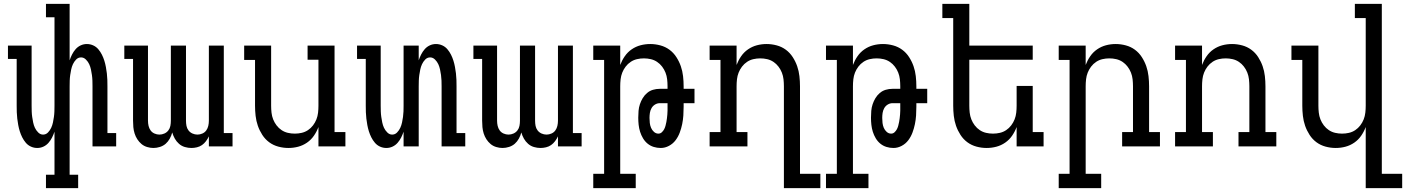

<svg xmlns="http://www.w3.org/2000/svg" viewBox="-20 -755 7250 990"><path d="M217 215V146H261V-76Q256 -61 248.5 -46Q241 -31 230 -18.5Q219 -6 204 1Q189 8 172 8Q155 8 139.5 1Q124 -6 113 -19Q102 -32 94.5 -47Q87 -62 82 -78Q77 -94 74 -110.5Q71 -127 69 -143.5Q67 -160 66.5 -176.5Q66 -193 66 -210V-451H21V-520H143V-210Q143 -195 143.5 -180.5Q144 -166 146 -152Q148 -138 151 -123.5Q154 -109 160 -96Q166 -83 177 -72Q188 -61 202 -61Q217 -61 227.5 -72Q238 -83 244 -96Q250 -109 253 -123.5Q256 -138 258 -152Q260 -166 260.5 -180.5Q261 -195 261 -210V-666H217V-735H339V-444Q344 -459 351.5 -474Q359 -489 370 -501.5Q381 -514 396 -521Q411 -528 428 -528Q445 -528 460.5 -521Q476 -514 487 -501Q498 -488 505.5 -473Q513 -458 518 -442Q523 -426 526 -409.5Q529 -393 531 -376.5Q533 -360 533.5 -343.5Q534 -327 534 -310V-69H579V0H457V-310Q457 -325 456.5 -339.5Q456 -354 454 -368Q452 -382 449 -396.5Q446 -411 440 -424Q434 -437 423 -448Q412 -459 398 -459Q383 -459 372.5 -448Q362 -437 356 -424Q350 -411 347 -396.5Q344 -382 342 -368Q340 -354 339.5 -339.5Q339 -325 339 -310V146H383V215Z M771 8Q755 8 738.5 3Q722 -2 709.5 -12.5Q697 -23 688 -37Q679 -51 674 -67Q669 -83 667.5 -99.5Q666 -116 666 -133V-451H621V-520H743V-133Q743 -119 746 -106Q749 -93 756.5 -82.5Q764 -72 776.5 -66.5Q789 -61 802 -61Q815 -61 827.5 -66.5Q840 -72 848 -82.5Q856 -93 858.5 -106Q861 -119 861 -133V-520H939V-133Q939 -119 941.5 -106Q944 -93 952 -82.5Q960 -72 972.5 -66.5Q985 -61 998 -61Q1011 -61 1023.5 -66.5Q1036 -72 1043.5 -82.5Q1051 -93 1054 -106Q1057 -119 1057 -133V-520H1134V-69H1179V0H1057V-52Q1051 -39 1042 -27Q1033 -15 1021.5 -7Q1010 1 995.5 4.5Q981 8 967 8Q950 8 933 3Q916 -2 903 -13.5Q890 -25 881.5 -40Q873 -55 868 -72Q864 -56 855.5 -40.5Q847 -25 834.5 -14Q822 -3 805 2.5Q788 8 771 8Z M1467 8Q1441 8 1415 1Q1389 -6 1368 -21.5Q1347 -37 1332.5 -59.5Q1318 -82 1309.5 -106.5Q1301 -131 1298 -157.5Q1295 -184 1295 -210V-446H1239V-520H1378V-210Q1378 -192 1380 -174Q1382 -156 1388.5 -139.5Q1395 -123 1406 -108.5Q1417 -94 1432 -84Q1447 -74 1464.5 -70Q1482 -66 1500 -66Q1518 -66 1535.5 -70Q1553 -74 1568 -84Q1583 -94 1594 -108.5Q1605 -123 1611.5 -139.5Q1618 -156 1620 -174Q1622 -192 1622 -210V-447H1566V-520H1705V-74H1761V0H1622V-100Q1613 -76 1598.5 -55Q1584 -34 1563 -19.5Q1542 -5 1517.5 1.5Q1493 8 1467 8Z M1972 8Q1955 8 1939.5 1Q1924 -6 1913 -19Q1902 -32 1894.5 -47Q1887 -62 1882 -78Q1877 -94 1874 -110.5Q1871 -127 1869 -143.5Q1867 -160 1866.5 -176.5Q1866 -193 1866 -210V-451H1821V-520H1943V-210Q1943 -195 1943.5 -180.5Q1944 -166 1946 -152Q1948 -138 1951 -123.5Q1954 -109 1960 -96Q1966 -83 1977 -72Q1988 -61 2002 -61Q2017 -61 2027.5 -72Q2038 -83 2044 -96Q2050 -109 2053 -123.5Q2056 -138 2058 -152Q2060 -166 2060.5 -180.5Q2061 -195 2061 -210V-520H2139V-444Q2144 -459 2151.5 -474Q2159 -489 2170 -501.5Q2181 -514 2196 -521Q2211 -528 2228 -528Q2245 -528 2260.5 -521Q2276 -514 2287 -501Q2298 -488 2305.5 -473Q2313 -458 2318 -442Q2323 -426 2326 -409.5Q2329 -393 2331 -376.5Q2333 -360 2333.5 -343.5Q2334 -327 2334 -310V-69H2379V0H2257V-310Q2257 -325 2256.5 -339.5Q2256 -354 2254 -368Q2252 -382 2249 -396.5Q2246 -411 2240 -424Q2234 -437 2223 -448Q2212 -459 2198 -459Q2183 -459 2172.5 -448Q2162 -437 2156 -424Q2150 -411 2147 -396.5Q2144 -382 2142 -368Q2140 -354 2139.5 -339.5Q2139 -325 2139 -310V0H2061V-76Q2056 -61 2048.5 -46Q2041 -31 2030 -18.5Q2019 -6 2004 1Q1989 8 1972 8Z M2571 8Q2555 8 2538.5 3Q2522 -2 2509.5 -12.5Q2497 -23 2488 -37Q2479 -51 2474 -67Q2469 -83 2467.5 -99.5Q2466 -116 2466 -133V-451H2421V-520H2543V-133Q2543 -119 2546 -106Q2549 -93 2556.5 -82.5Q2564 -72 2576.5 -66.5Q2589 -61 2602 -61Q2615 -61 2627.5 -66.5Q2640 -72 2648 -82.5Q2656 -93 2658.5 -106Q2661 -119 2661 -133V-520H2739V-133Q2739 -119 2741.5 -106Q2744 -93 2752 -82.5Q2760 -72 2772.5 -66.5Q2785 -61 2798 -61Q2811 -61 2823.5 -66.5Q2836 -72 2843.5 -82.5Q2851 -93 2854 -106Q2857 -119 2857 -133V-520H2934V-69H2979V0H2857V-52Q2851 -39 2842 -27Q2833 -15 2821.5 -7Q2810 1 2795.5 4.5Q2781 8 2767 8Q2750 8 2733 3Q2716 -2 2703 -13.5Q2690 -25 2681.5 -40Q2673 -55 2668 -72Q2664 -56 2655.5 -40.5Q2647 -25 2634.5 -14Q2622 -3 2605 2.5Q2588 8 2571 8Z M3258 215H3039V141H3095V-446H3039V-520H3178V-420Q3187 -444 3201.5 -465Q3216 -486 3237 -500.5Q3258 -515 3282.5 -521.5Q3307 -528 3333 -528Q3359 -528 3385 -521Q3411 -514 3432 -498.5Q3453 -483 3467.5 -460.5Q3482 -438 3490.5 -413.5Q3499 -389 3502 -362.5Q3505 -336 3505 -310V-297H3561V-223H3505V-205Q3505 -182 3503.5 -159.5Q3502 -137 3497.5 -115Q3493 -93 3485 -71.5Q3477 -50 3463.5 -32Q3450 -14 3429.5 -3Q3409 8 3387 8Q3368 8 3350.5 2.5Q3333 -3 3319 -14.5Q3305 -26 3295.5 -42Q3286 -58 3280.5 -75.5Q3275 -93 3273 -111.5Q3271 -130 3271 -148Q3271 -166 3272.5 -183.5Q3274 -201 3279.5 -217.5Q3285 -234 3294 -249Q3303 -264 3316.5 -275.5Q3330 -287 3347 -292Q3364 -297 3382 -297H3422V-310Q3422 -328 3420 -346Q3418 -364 3411.5 -380.5Q3405 -397 3394 -411.5Q3383 -426 3368 -436Q3353 -446 3335.5 -450Q3318 -454 3300 -454Q3282 -454 3264.5 -450Q3247 -446 3232 -436Q3217 -426 3206 -411.5Q3195 -397 3188.5 -380.5Q3182 -364 3180 -346Q3178 -328 3178 -310V141H3258ZM3375 -66Q3385 -66 3392.5 -73Q3400 -80 3404.5 -88.5Q3409 -97 3411.5 -106.5Q3414 -116 3416 -126Q3418 -136 3419 -145.5Q3420 -155 3421 -165Q3422 -175 3422 -185Q3422 -195 3422 -205V-223H3382Q3369 -223 3357.5 -216Q3346 -209 3339.5 -197.5Q3333 -186 3331 -173Q3329 -160 3329 -147Q3329 -134 3330.5 -121Q3332 -108 3337 -96Q3342 -84 3352 -75Q3362 -66 3375 -66Z M4022 215V-310Q4022 -328 4020 -346Q4018 -364 4011.5 -380.5Q4005 -397 3994 -411.5Q3983 -426 3968 -436Q3953 -446 3935.5 -450Q3918 -454 3900 -454Q3882 -454 3864.5 -450Q3847 -446 3832 -436Q3817 -426 3806 -411.5Q3795 -397 3788.5 -380.5Q3782 -364 3780 -346Q3778 -328 3778 -310V-74H3834V0H3639V-74H3695V-446H3639V-520H3778V-420Q3787 -444 3801.5 -465Q3816 -486 3837 -500.5Q3858 -515 3882.5 -521.5Q3907 -528 3933 -528Q3959 -528 3985 -521Q4011 -514 4032 -498.5Q4053 -483 4067.5 -460.5Q4082 -438 4090.5 -413.5Q4099 -389 4102 -362.5Q4105 -336 4105 -310V141H4210V215Z M4458 215H4239V141H4295V-446H4239V-520H4378V-420Q4387 -444 4401.5 -465Q4416 -486 4437 -500.5Q4458 -515 4482.5 -521.5Q4507 -528 4533 -528Q4559 -528 4585 -521Q4611 -514 4632 -498.5Q4653 -483 4667.5 -460.5Q4682 -438 4690.5 -413.5Q4699 -389 4702 -362.5Q4705 -336 4705 -310V-297H4761V-223H4705V-205Q4705 -182 4703.5 -159.5Q4702 -137 4697.5 -115Q4693 -93 4685 -71.5Q4677 -50 4663.5 -32Q4650 -14 4629.5 -3Q4609 8 4587 8Q4568 8 4550.5 2.5Q4533 -3 4519 -14.5Q4505 -26 4495.5 -42Q4486 -58 4480.5 -75.5Q4475 -93 4473 -111.5Q4471 -130 4471 -148Q4471 -166 4472.5 -183.5Q4474 -201 4479.5 -217.5Q4485 -234 4494 -249Q4503 -264 4516.5 -275.5Q4530 -287 4547 -292Q4564 -297 4582 -297H4622V-310Q4622 -328 4620 -346Q4618 -364 4611.5 -380.5Q4605 -397 4594 -411.5Q4583 -426 4568 -436Q4553 -446 4535.5 -450Q4518 -454 4500 -454Q4482 -454 4464.5 -450Q4447 -446 4432 -436Q4417 -426 4406 -411.5Q4395 -397 4388.5 -380.5Q4382 -364 4380 -346Q4378 -328 4378 -310V141H4458ZM4575 -66Q4585 -66 4592.5 -73Q4600 -80 4604.5 -88.5Q4609 -97 4611.5 -106.5Q4614 -116 4616 -126Q4618 -136 4619 -145.5Q4620 -155 4621 -165Q4622 -175 4622 -185Q4622 -195 4622 -205V-223H4582Q4569 -223 4557.5 -216Q4546 -209 4539.5 -197.5Q4533 -186 4531 -173Q4529 -160 4529 -147Q4529 -134 4530.5 -121Q4532 -108 4537 -96Q4542 -84 4552 -75Q4562 -66 4575 -66Z M5067 8Q5041 8 5015 1Q4989 -6 4968 -21.5Q4947 -37 4932.5 -59.5Q4918 -82 4909.5 -106.5Q4901 -131 4898 -157.5Q4895 -184 4895 -210V-662H4839V-735H4978V-520H5305V-447H4978V-210Q4978 -192 4980 -174Q4982 -156 4988.5 -139.5Q4995 -123 5006 -108.5Q5017 -94 5032 -84Q5047 -74 5064.5 -70Q5082 -66 5100 -66Q5118 -66 5135.5 -70Q5153 -74 5168 -84Q5183 -94 5194 -108.5Q5205 -123 5211.5 -139.5Q5218 -156 5220 -174Q5222 -192 5222 -210V-312H5305V-74H5361V0H5222V-100Q5213 -76 5198.5 -55Q5184 -34 5163 -19.5Q5142 -5 5117.5 1.5Q5093 8 5067 8Z M5658 215H5439V141H5495V-446H5439V-520H5578V-420Q5587 -444 5601.5 -465Q5616 -486 5637 -500.5Q5658 -515 5682.5 -521.5Q5707 -528 5733 -528Q5759 -528 5785 -521Q5811 -514 5832 -498.5Q5853 -483 5867.5 -460.5Q5882 -438 5890.5 -413.5Q5899 -389 5902 -362.5Q5905 -336 5905 -310V-74H5961V0H5766V-74H5822V-310Q5822 -328 5820 -346Q5818 -364 5811.5 -380.5Q5805 -397 5794 -411.5Q5783 -426 5768 -436Q5753 -446 5735.5 -450Q5718 -454 5700 -454Q5682 -454 5664.5 -450Q5647 -446 5632 -436Q5617 -426 5606 -411.5Q5595 -397 5588.5 -380.5Q5582 -364 5580 -346Q5578 -328 5578 -310V141H5658Z M6234 0H6039V-74H6095V-446H6039V-520H6178V-420Q6187 -444 6201.5 -465Q6216 -486 6237 -500.5Q6258 -515 6282.5 -521.5Q6307 -528 6333 -528Q6359 -528 6385 -521Q6411 -514 6432 -498.5Q6453 -483 6467.5 -460.5Q6482 -438 6490.5 -413.5Q6499 -389 6502 -362.5Q6505 -336 6505 -310V-74H6561V0H6366V-74H6422V-310Q6422 -328 6420 -346Q6418 -364 6411.5 -380.5Q6405 -397 6394 -411.5Q6383 -426 6368 -436Q6353 -446 6335.5 -450Q6318 -454 6300 -454Q6282 -454 6264.5 -450Q6247 -446 6232 -436Q6217 -426 6206 -411.5Q6195 -397 6188.5 -380.5Q6182 -364 6180 -346Q6178 -328 6178 -310V-74H6234Z M7022 215V-100Q7013 -76 6998.5 -55Q6984 -34 6963 -19.5Q6942 -5 6917.5 1.5Q6893 8 6867 8Q6841 8 6815 1Q6789 -6 6768 -21.5Q6747 -37 6732.5 -59.5Q6718 -82 6709.5 -106.5Q6701 -131 6698 -157.5Q6695 -184 6695 -210V-446H6639V-520H6778V-210Q6778 -192 6780 -174Q6782 -156 6788.5 -139.5Q6795 -123 6806 -108.5Q6817 -94 6832 -84Q6847 -74 6864.5 -70Q6882 -66 6900 -66Q6918 -66 6935.5 -70Q6953 -74 6968 -84Q6983 -94 6994 -108.5Q7005 -123 7011.5 -139.5Q7018 -156 7020 -174Q7022 -192 7022 -210V-662H6966V-735H7105V141H7210V215Z"/></svg>

Font: Iosevka HT Extended
Style: Regular
Weight: 400
Width: 7
Monospace: yes
Designer: Belleve Invis
Foundry: Belleve Invis
Version: Version 32.3.0; ttfautohint (v1.8.4)